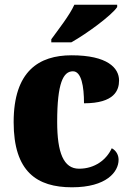

<svg xmlns="http://www.w3.org/2000/svg" viewBox="-20 -786 559 816"><path d="M198 -619V-606H283C349 -643 455 -721 478 -756V-766H296C276 -721 226 -658 198 -619ZM286 10C433 10 484 -56 484 -107C484 -127 474 -146 455 -156C433 -108 384 -69 316 -69C250 -69 223 -137 223 -268C223 -434 249 -483 290 -483C326 -483 337 -419 337 -347C467 -347 486 -403 486 -444C486 -497 437 -551 284 -551C146 -551 38 -484 38 -267C38 -56 137 10 286 10Z"/></svg>

Font: Noto Serif Tamil SemiCondensed Black
Style: Italic
Weight: 900
Width: 4
Italic angle: -12°
Designer: Indian Type Foundry, Tom Grace, and the Monotype Design Team
Foundry: Monotype Imaging Inc.
Version: Version 2.003